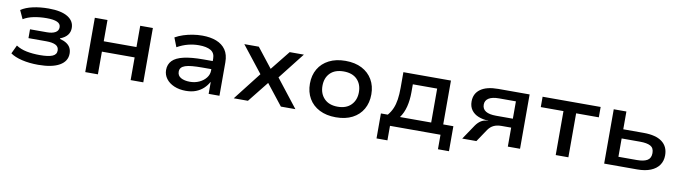

<svg xmlns="http://www.w3.org/2000/svg" viewBox="-33 -1054 6144 1733"><g transform="rotate(10 3039.5 -187.5)"><path d="M303 9Q221 9 154 -7Q87 -23 48 -51L85 -129Q126 -102 181.5 -91Q237 -80 303 -80Q380 -80 417.5 -95.5Q455 -111 455 -148Q455 -183 425 -198Q395 -213 339 -213H176V-294H330Q379 -294 407.5 -310Q436 -326 436 -358Q436 -390 403.5 -404.5Q371 -419 307 -419Q245 -419 190 -408Q135 -397 94 -372L58 -450Q101 -479 166.5 -493.5Q232 -508 310 -508Q425 -508 485 -471.5Q545 -435 545 -370Q545 -333 523.5 -305.5Q502 -278 458 -261L457 -256Q495 -246 519 -230Q543 -214 554.5 -191.5Q566 -169 566 -139Q566 -69 498 -30Q430 9 303 9Z M734 0V-498H850V-303H1150V-498H1266V0H1150V-208H850V0Z M1656 9Q1596 9 1549 -11Q1502 -31 1475.5 -66.5Q1449 -102 1449 -146Q1449 -198 1482 -232Q1515 -266 1585 -282Q1655 -298 1764 -298H1868V-224H1770Q1714 -224 1675 -220.5Q1636 -217 1611.5 -208.5Q1587 -200 1575.5 -186Q1564 -172 1564 -151Q1564 -114 1596 -96Q1628 -78 1679 -78Q1725 -78 1764 -96Q1803 -114 1826.5 -144.5Q1850 -175 1850 -211V-320Q1850 -372 1812 -394.5Q1774 -417 1703 -417Q1653 -417 1604 -404.5Q1555 -392 1505 -364L1472 -448Q1507 -468 1547.5 -481Q1588 -494 1631.5 -501Q1675 -508 1719 -508Q1793 -508 1848 -486.5Q1903 -465 1933.5 -421Q1964 -377 1964 -306V0H1865V-106L1862 -107Q1845 -75 1816.5 -48.5Q1788 -22 1748.5 -6.5Q1709 9 1656 9Z M2095 0 2318 -286 2321 -222 2104 -498H2237L2379 -317H2375L2520 -498H2650L2435 -224L2438 -284L2660 0H2527L2375 -193H2379L2225 0Z M3031 9Q2944 9 2880.5 -23.5Q2817 -56 2783 -114.5Q2749 -173 2749 -250Q2749 -327 2783 -385Q2817 -443 2880.5 -475.5Q2944 -508 3031 -508Q3119 -508 3181.5 -475.5Q3244 -443 3278 -385Q3312 -327 3312 -250Q3312 -173 3278.5 -114.5Q3245 -56 3182 -23.5Q3119 9 3031 9ZM3031 -88Q3110 -88 3154 -133Q3198 -178 3198 -250Q3198 -323 3154.5 -367Q3111 -411 3031 -411Q2951 -411 2907.5 -367Q2864 -323 2864 -250Q2864 -178 2908 -133Q2952 -88 3031 -88Z M3427 133V-96H3490Q3517 -128 3532.5 -164.5Q3548 -201 3555 -247.5Q3562 -294 3562 -355V-498H3998V-96H4091V133H3990V0H3527V133ZM3602 -94H3888V-405H3665V-332Q3665 -261 3650 -200.5Q3635 -140 3602 -94Z M4189 0 4280 -135Q4301 -165 4327 -181.5Q4353 -198 4386 -198H4393L4390 -200Q4342 -202 4301.5 -218Q4261 -234 4237.5 -266Q4214 -298 4214 -345Q4214 -418 4270 -458Q4326 -498 4432 -498H4719V0H4607V-174H4519Q4477 -174 4447.5 -160Q4418 -146 4397 -116L4319 0ZM4454 -256H4608V-415H4454Q4391 -415 4359 -394.5Q4327 -374 4327 -336Q4327 -296 4359 -276Q4391 -256 4454 -256Z M5046 0V-403H4838V-498H5370V-403H5162V0Z M5490 0V-498H5606V-335H5793Q5905 -335 5962 -292Q6019 -249 6019 -169Q6019 -117 5992.5 -79Q5966 -41 5915.5 -20.5Q5865 0 5793 0ZM5606 -83H5775Q5838 -83 5870.5 -102.5Q5903 -122 5903 -169Q5903 -216 5870.5 -233.5Q5838 -251 5775 -251H5606Z"/></g></svg>

Font: Nunito Sans 7pt SemiExpanded SemiBold
Style: Regular
Weight: 600
Width: 6
Designer: Vernon Adams
Foundry: Vernon Adams
Version: Version 3.101;gftools[0.9.27]